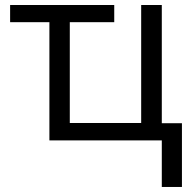

<svg xmlns="http://www.w3.org/2000/svg" viewBox="-20 -555 758 759"><path d="M619.6 184.1V0H175.3V-467.3H20V-535.2H431.6V-467.3H255.9V-68.8H538.1V-535.2H619.6V-67.9H699.2V184.1Z"/></svg>

Font: Open Sans
Style: Regular
Weight: 400
Designer: Monotype Design Team
Foundry: Monotype Imaging Inc.
Version: Version 3.000; ttfautohint (v1.8.4)